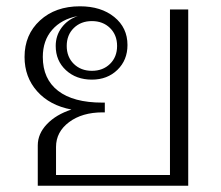

<svg xmlns="http://www.w3.org/2000/svg" viewBox="-20 -590 702 610"><path d="M578 -560V0H100V-128Q100 -165 129 -195.5Q158 -226 207 -242Q138 -255 98 -300Q58 -345 58 -409Q58 -480 107 -525Q156 -570 234 -570Q301 -570 343 -536Q385 -502 385 -447Q385 -399 353 -368Q321 -337 272 -337Q222 -337 189.5 -367Q157 -397 157 -444Q157 -477 176 -502.5Q195 -528 227 -539Q175 -529 145.5 -495Q116 -461 116 -409Q116 -339 164.5 -301.5Q213 -264 305 -264H313V-233H306Q241 -233 199.5 -202Q158 -171 158 -123V-34H520V-560ZM272 -523Q237 -523 214.5 -501Q192 -479 192 -444Q192 -409 214.5 -387Q237 -365 272 -365Q307 -365 329.5 -387Q352 -409 352 -444Q352 -479 329.5 -501Q307 -523 272 -523Z"/></svg>

Font: Fahkwang ExtraLight
Style: Regular
Weight: 275
Designer: Suppakit Chalermlarp | Katatrad Co.,Ltd.
Foundry: Cadson Demak Co.,Ltd.
Version: Version 1.000; ttfautohint (v1.6)